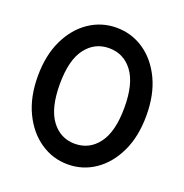

<svg xmlns="http://www.w3.org/2000/svg" viewBox="-129 -826 913 952"><g transform="rotate(20 327.5 -350.0)"><path d="M329 10Q250 10 184.5 -34.5Q119 -79 80 -160Q41 -241 41 -351Q41 -461 79.5 -541.5Q118 -622 183 -666Q248 -710 327 -710Q407 -710 472 -666Q537 -622 575.5 -541.5Q614 -461 614 -350Q614 -240 575.5 -159Q537 -78 472.5 -34Q408 10 329 10ZM327 -98Q404 -98 451 -161Q498 -224 498 -351Q498 -477 451 -539.5Q404 -602 327 -602Q251 -602 204 -540Q157 -478 157 -351Q157 -224 204 -161Q251 -98 327 -98Z"/></g></svg>

Font: Outfit Medium
Style: Regular
Weight: 500
Designer: Rodrigo Fuenzalida
Foundry: fragTYPE
Version: Version 1.100; ttfautohint (v1.8.4.7-5d5b);gftools[0.9.27]